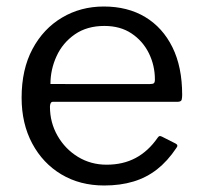

<svg xmlns="http://www.w3.org/2000/svg" viewBox="-20 -560 621 590"><path d="M133.5 -232.3Q133.5 -183.4 156.8 -142.8Q180.1 -102.1 219.5 -78Q259 -53.9 307.5 -53.9Q358.2 -53.9 396.9 -74.6Q435.7 -95.3 464.4 -136.7Q467.6 -141.4 470.4 -141.9Q473.2 -142.4 478.1 -139.9L519.8 -118.8Q529.1 -114 521.7 -105Q495.1 -65.1 462.6 -39.6Q430.1 -14.2 389.8 -2.1Q349.6 10 300.1 10Q225.9 10 168.8 -24Q111.7 -58 79 -119.1Q46.4 -180.2 46.4 -259.6Q46.4 -346.8 79.8 -409.3Q113.2 -471.9 170.6 -505.9Q227.9 -540 299 -540Q372.2 -540 426 -507.8Q479.7 -475.6 509.8 -415Q539.8 -354.4 539.8 -268.5Q539.8 -260.6 538.4 -254Q537 -247.4 525.5 -247.1H142Q137.9 -247.1 135.7 -242.8Q133.5 -238.4 133.5 -232.3ZM439 -301.6Q449.7 -301.6 452.9 -304.4Q456 -307.3 456 -315.6Q456 -359 437.4 -396.6Q418.8 -434.1 384.2 -457.2Q349.7 -480.3 300.8 -480.3Q247.4 -480.3 210.1 -454.5Q172.7 -428.6 153.9 -387.6Q135 -346.6 135 -301.8Z"/></svg>

Font: Libre Franklin Thin
Style: Regular
Weight: 100
Designer: Pablo Impallari, Rodrigo Fuenzalida, Nhung Nguyen
Foundry: Impallari Type
Version: Version 3.000